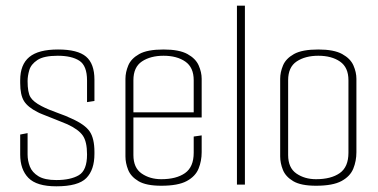

<svg xmlns="http://www.w3.org/2000/svg" viewBox="-20 -649 1330 675"><path d="M178 6Q109 6 80 -23.5Q51 -53 51 -106V-176L77 -181V-106Q77 -84 85 -63.5Q93 -43 115 -29.5Q137 -16 178 -16Q228 -16 257 -33Q286 -50 286 -106Q286 -151 271 -172.5Q256 -194 217 -212Q210 -215 195 -221Q180 -227 162.5 -234Q145 -241 131 -246.5Q117 -252 112 -255Q78 -272 64.5 -293.5Q51 -315 51 -357V-367Q51 -422 83 -448.5Q115 -475 184 -475Q253 -475 282.5 -450Q312 -425 312 -369V-294L286 -290V-366Q286 -418 259 -435.5Q232 -453 183 -453Q134 -453 111.5 -438Q89 -423 83 -402.5Q77 -382 77 -364Q77 -324 87 -307.5Q97 -291 126 -276Q149 -264 181.5 -252.5Q214 -241 232 -232Q279 -211 295.5 -186.5Q312 -162 312 -115V-108Q312 -52 283.5 -23Q255 6 178 6Z M547 4Q494 4 467 -12Q440 -28 430.5 -52Q421 -76 421 -99V-372Q421 -395 431 -419Q441 -443 469.5 -459Q498 -475 555 -475Q610 -475 639 -459Q668 -443 678.5 -419Q689 -395 689 -372V-236H449V-104Q449 -59 478 -39Q507 -19 547 -19Q600 -19 630.5 -40.5Q661 -62 661 -112V-169L689 -173V-114Q689 -83 678 -56Q667 -29 636.5 -12.5Q606 4 547 4ZM449 -367V-254H661V-367Q661 -412 631.5 -432.5Q602 -453 555 -453Q509 -453 479 -433Q449 -413 449 -367Z M813 -629H841V0H813Z M1091 4Q1038 4 1011 -12Q984 -28 974.5 -52Q965 -76 965 -99V-372Q965 -395 975 -419Q985 -443 1013.5 -459Q1042 -475 1099 -475Q1154 -475 1183 -459Q1212 -443 1222.5 -419Q1233 -395 1233 -372V-114Q1233 -83 1222 -56Q1211 -29 1180.5 -12.5Q1150 4 1091 4ZM1091 -19Q1144 -19 1174.5 -40.5Q1205 -62 1205 -112V-367Q1205 -412 1175.5 -432.5Q1146 -453 1099 -453Q1053 -453 1023 -433Q993 -413 993 -367V-104Q993 -59 1022 -39Q1051 -19 1091 -19Z"/></svg>

Font: Smooch Sans ExtraLight
Style: Regular
Weight: 200
Designer: Robert E. Leuschke
Foundry: Robert E. Leuschke
Version: Version 1.010; ttfautohint (v1.8.3)